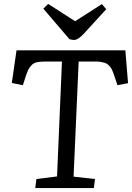

<svg xmlns="http://www.w3.org/2000/svg" viewBox="-20 -956 671 976"><path d="M200.2 -912.1 225.1 -936 361.8 -848.1 498 -935.1 520 -909.2 404.8 -783.2Q376 -752.9 356.9 -752.9Q346.7 -752.9 333 -756.8ZM165 -45.9 270 -59.1 294.9 -643.1H207Q181.6 -643.1 166 -639.2Q150.4 -635.3 139.6 -623.8Q128.9 -612.3 123 -599.9Q117.2 -587.4 108.9 -562L96.2 -522.9L40 -534.2L64 -700.2H617.2L630.9 -533.2L577.1 -522.9L564 -562Q559.1 -576.2 556.9 -582.8Q554.7 -589.4 549.8 -600.1Q544.9 -610.8 540.8 -615.5Q536.6 -620.1 529.8 -626.7Q522.9 -633.3 514.6 -636Q506.3 -638.7 494.9 -640.9Q483.4 -643.1 469.2 -643.1H379.9L354 -58.1L462.9 -45.9L457 0H159.2Z"/></svg>

Font: Literata Book
Style: Italic
Weight: 400
Italic angle: -3°
Designer: Latin by Veronika Burian and Jose Scaglione. Greek by Irene Vlachou. Cyrillic by Vera Evstafieva
Foundry: TypeTogether
Version: Version 1.003;PS 001.003;hotconv 1.0.88;makeotf.lib2.5.64775